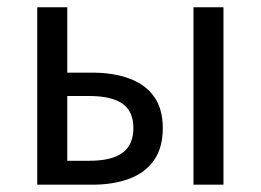

<svg xmlns="http://www.w3.org/2000/svg" viewBox="-20 -506 714 526"><path d="M82 0V-486.1H164.3V-307H232.5Q290.4 -307 334 -291Q377.7 -275 401.8 -241.6Q426 -208.2 426 -154.9Q426 -101.2 401.8 -66.9Q377.7 -32.6 334 -16.3Q290.4 0 232.5 0ZM164.3 -65.5H224Q285.7 -65.5 315.5 -87.3Q345.4 -109.1 345.4 -155.2Q345.4 -201 315.5 -222Q285.7 -243 224 -243H164.3ZM510 0V-486.1H592.2V0Z"/></svg>

Font: Source Sans 3
Style: Regular
Weight: 200
Designer: Paul D. Hunt
Foundry: Adobe
Version: Version 3.046;hotconv 1.0.118;makeotfexe 2.5.65603